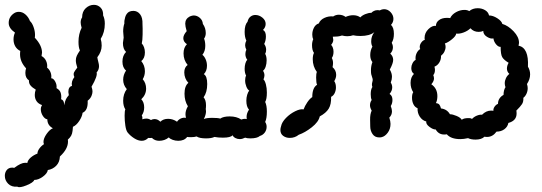

<svg xmlns="http://www.w3.org/2000/svg" viewBox="-25 -578 2243 795"><path d="M338 -161Q340 -121 317 -111Q315 -95 303 -77Q291 -59 277 -53Q277 -49 275.5 -36.5Q274 -24 269.5 -16Q265 -8 256 0Q261 35 223 70Q222 94 207.5 108.5Q193 123 173 126Q171 140 152.5 153.5Q134 167 117 167Q113 178 84.5 189.5Q56 201 47 195Q23 197 9 183Q-5 169 -5 150Q-5 136 3 126Q11 116 26 116Q31 116 34 117Q62 96 79 96Q85 96 88 97Q90 85 102 74.5Q114 64 130 58Q130 48 138 37Q146 26 157 19Q155 13 155 10Q155 -5 168 -23.5Q181 -42 194 -47Q171 -59 171 -84Q161 -85 152.5 -98Q144 -111 144 -126Q144 -135 149 -143Q134 -148 126.5 -159Q119 -170 119 -185Q119 -196 123 -207Q109 -215 101.5 -224Q94 -233 95 -245Q80 -255 80 -276Q80 -286 83 -295Q58 -322 58 -353Q58 -362 59 -367Q45 -374 38 -386.5Q31 -399 31 -415Q31 -430 37 -443Q11 -461 11 -483Q11 -508 33 -523Q42 -529 53 -529Q68 -529 80.5 -518Q93 -507 99 -491Q108 -483 114 -466Q120 -449 120 -434Q120 -425 119 -422Q149 -390 149 -360Q149 -356 147 -346Q160 -339 166 -325.5Q172 -312 170 -298Q180 -290 184.5 -278Q189 -266 187 -254Q196 -254 203.5 -240.5Q211 -227 209 -213Q222 -206 226 -194.5Q230 -183 228 -167Q241 -163 241 -142Q244 -159 248 -167Q252 -175 260 -184Q258 -194 258 -197Q258 -208 262 -214.5Q266 -221 273 -222Q269 -241 283 -259Q280 -265 280 -271Q280 -278 286.5 -286.5Q293 -295 295 -298Q289 -316 289 -328Q289 -338 293 -347Q297 -356 306 -369Q300 -381 300 -405Q300 -437 313 -463Q309 -477 309 -485Q309 -497 315 -506Q315 -530 330 -544Q345 -558 364 -558Q380 -558 391.5 -546.5Q403 -535 402 -514Q409 -500 409 -480Q409 -444 392 -417Q396 -404 396 -389Q396 -364 378 -341Q379 -333 382 -322Q385 -311 385 -304Q385 -289 375 -278Q380 -264 354 -219Q358 -207 358 -200Q358 -192 355 -184Q351 -171 338 -161Z M1080 -195Q1080 -167 1073 -156Q1080 -141 1080 -116Q1080 -88 1073 -73Q1079 -64 1079 -53Q1079 -40 1071.5 -29.5Q1064 -19 1051 -15Q1040 -5 1011 -5Q998 -5 990 -8Q978 -2 968 -2Q958 -2 949.5 -6.5Q941 -11 938 -18Q930 -8 898 -8Q878 -8 863 -11Q851 -5 828 -5Q801 -5 789 -13Q780 -10 766 -10Q755 -10 750 -11Q738 5 713 5Q701 5 690 1Q679 -3 674 -9Q657 5 634 5Q616 5 604 -7Q596 -6 589 -7Q577 5 562 5Q547 5 530.5 -5.5Q514 -16 503 -30Q497 -38 494 -58Q491 -78 491 -99Q491 -119 494 -125Q485 -139 485 -161Q485 -189 500 -209Q485 -226 485 -248Q485 -268 497 -286Q482 -298 482 -323Q482 -348 497 -363Q484 -375 484 -400Q484 -404 487 -422Q485 -442 485 -448Q485 -466 490 -481Q489 -493 493.5 -507.5Q498 -522 509 -529Q517 -533 527 -533Q544 -533 555 -519Q566 -505 565 -478Q566 -461 565.5 -435Q565 -409 562 -398Q568 -392 571.5 -382Q575 -372 575 -361Q575 -337 560 -325Q575 -307 575 -283Q575 -265 566 -250Q580 -234 580 -211Q580 -186 560 -167Q572 -155 572 -133Q572 -114 562 -100Q566 -93 564 -84Q573 -87 581 -87Q591 -87 600 -81Q607 -85 615 -85Q628 -85 639 -74Q651 -86 671 -86Q691 -86 708 -74Q714 -83 724 -87.5Q734 -92 745 -90Q743 -100 743 -105Q743 -121 753 -138Q739 -160 739 -190Q739 -222 755 -235Q747 -243 742.5 -254.5Q738 -266 738 -278Q738 -299 752 -309Q735 -329 735 -357Q735 -381 749 -395Q734 -405 734 -420Q734 -433 748 -449Q742 -469 742 -480Q742 -500 761 -510Q771 -514 777 -514Q791 -514 802.5 -504Q814 -494 815 -479Q827 -462 827 -441Q827 -428 820 -418Q825 -406 825 -388Q825 -366 813 -351Q821 -345 826.5 -332.5Q832 -320 832 -306Q832 -284 819 -271Q833 -263 833 -230Q833 -196 818 -175Q828 -164 828 -142Q828 -132 827 -127L828 -117Q828 -103 819 -85Q829 -90 854 -90Q877 -90 887 -87Q900 -96 926 -96Q955 -96 974 -83Q982 -86 989 -86Q994 -86 997 -85Q996 -88 996 -94Q996 -109 1006 -124Q995 -136 995 -161Q995 -174 998.5 -185.5Q1002 -197 1007 -203Q1000 -207 995 -219.5Q990 -232 990 -245Q990 -257 994 -265Q988 -276 988 -293Q988 -305 991 -315.5Q994 -326 999 -330Q991 -341 991 -354Q991 -364 995 -372Q990 -382 990 -391Q990 -400 995 -410Q988 -424 988 -446Q988 -475 1000 -488Q1003 -502 1012 -509Q1021 -516 1032 -516Q1048 -516 1061.5 -505Q1075 -494 1075 -479Q1075 -465 1064 -454Q1076 -448 1076 -427Q1076 -410 1069 -396Q1077 -385 1077 -372Q1077 -362 1073 -355Q1079 -345 1079 -328Q1079 -314 1075 -302Q1071 -290 1064 -285Q1070 -276 1070 -266Q1070 -259 1066 -249Q1072 -244 1076 -228.5Q1080 -213 1080 -195Z M1606 -438Q1606 -415 1597 -401Q1602 -391 1602 -383Q1602 -367 1591 -356Q1603 -345 1603 -330Q1603 -316 1589 -290Q1598 -275 1598 -260Q1598 -249 1593 -236Q1599 -227 1599 -216Q1599 -202 1588 -189Q1600 -182 1600 -164Q1600 -150 1593 -139Q1598 -126 1598 -117Q1598 -102 1587 -91Q1592 -76 1592 -65Q1592 -44 1580.5 -28.5Q1569 -13 1555 -10Q1552 -9 1545 -9Q1527 -9 1517.5 -23Q1508 -37 1508 -55Q1508 -59 1507.5 -82Q1507 -105 1514 -120Q1507 -132 1507 -142Q1507 -154 1514 -164Q1510 -172 1510 -188Q1510 -208 1517 -218Q1515 -222 1515 -228Q1515 -233 1517 -239.5Q1519 -246 1518 -251L1512 -271Q1511 -277 1511 -287Q1511 -305 1517 -321Q1508 -332 1508 -350Q1508 -369 1517 -385Q1512 -394 1512 -407Q1512 -428 1525 -445Q1506 -429 1467 -429Q1450 -429 1437 -432Q1426 -428 1413 -428Q1403 -428 1391 -431Q1382 -428 1373.5 -427Q1365 -426 1353 -426Q1355 -416 1355 -413Q1355 -403 1346 -392Q1350 -389 1353 -381Q1356 -373 1356 -364Q1356 -348 1349 -338Q1354 -328 1354 -317Q1354 -310 1352 -300Q1367 -287 1367 -268Q1367 -255 1359 -242Q1366 -232 1366 -216Q1366 -204 1361 -193Q1356 -182 1346 -177Q1347 -146 1336 -128Q1325 -110 1299 -96Q1294 -73 1266 -51Q1238 -29 1212 -20Q1196 -7 1175 -7Q1159 -7 1147.5 -15.5Q1136 -24 1136 -40Q1136 -47 1139 -56Q1142 -72 1159 -89.5Q1176 -107 1197.5 -117.5Q1219 -128 1232 -125Q1237 -139 1247.5 -154.5Q1258 -170 1268 -176Q1268 -215 1288 -227Q1284 -234 1284 -257Q1284 -273 1287 -280Q1270 -303 1270 -333Q1270 -349 1275 -359Q1267 -370 1267 -391Q1267 -404 1272 -416Q1268 -423 1268 -435Q1268 -450 1275 -463.5Q1282 -477 1295 -481Q1301 -496 1318.5 -504Q1336 -512 1355 -510Q1365 -517 1378 -517Q1394 -517 1406 -508Q1422 -515 1437 -515Q1455 -515 1467 -506Q1474 -514 1487.5 -519.5Q1501 -525 1513 -525Q1516 -529 1523 -532.5Q1530 -536 1538 -536Q1544 -536 1547 -535Q1557 -540 1565 -540Q1581 -540 1592.5 -527.5Q1604 -515 1604 -500Q1604 -486 1594 -475Q1606 -464 1606 -438Z M1944 0Q1925 0 1913 -6Q1895 -2 1881 -2Q1842 -2 1825 -22Q1821 -21 1814 -21Q1791 -21 1779 -42Q1769 -41 1753.5 -52.5Q1738 -64 1740 -75Q1724 -79 1713.5 -94.5Q1703 -110 1704 -130Q1693 -134 1687 -146Q1681 -158 1681 -173Q1681 -189 1686 -196Q1675 -213 1675 -235Q1675 -258 1689 -272Q1678 -280 1678 -296Q1678 -306 1683 -316Q1688 -326 1696 -330Q1694 -344 1699.5 -356.5Q1705 -369 1715 -375Q1713 -378 1713 -384Q1713 -393 1719.5 -402Q1726 -411 1734 -413Q1733 -416 1733 -421Q1733 -442 1749 -457.5Q1765 -473 1780 -471Q1780 -485 1792.5 -494.5Q1805 -504 1825 -504Q1834 -504 1839 -503Q1846 -518 1863 -527.5Q1880 -537 1898 -537Q1910 -537 1918 -532Q1932 -544 1953 -544Q1970 -544 1983.5 -536Q1997 -528 2000 -514Q2016 -514 2034 -502.5Q2052 -491 2055 -479Q2079 -472 2101.5 -448.5Q2124 -425 2124 -401Q2124 -397 2122 -389Q2165 -380 2161 -302Q2170 -287 2170 -270Q2170 -250 2157 -230Q2160 -221 2160 -213Q2160 -201 2155 -190Q2150 -179 2142 -173Q2143 -157 2136.5 -147Q2130 -137 2113 -120Q2114 -116 2114 -108Q2114 -78 2080 -69Q2077 -53 2063.5 -43Q2050 -33 2031 -33Q2015 -11 1992 -11Q1985 -11 1981 -12Q1969 0 1944 0ZM1914 -89Q1928 -89 1929 -85Q1937 -94 1949 -99Q1961 -104 1971 -103Q1988 -120 2008 -120Q2015 -120 2018 -119Q2017 -128 2023 -136.5Q2029 -145 2037 -148Q2037 -161 2043.5 -170.5Q2050 -180 2060 -185Q2060 -205 2068 -217Q2065 -225 2065 -233Q2065 -244 2070 -254.5Q2075 -265 2084 -272Q2074 -281 2074 -294Q2074 -306 2081 -318Q2061 -330 2054.5 -341.5Q2048 -353 2048 -384Q2039 -383 2029.5 -394Q2020 -405 2018 -419Q2007 -416 1991.5 -425.5Q1976 -435 1976 -450Q1968 -446 1957 -446Q1936 -446 1923 -461Q1912 -450 1894.5 -443.5Q1877 -437 1864 -439Q1863 -429 1846.5 -415.5Q1830 -402 1817 -398Q1820 -392 1820 -384Q1820 -374 1815 -364Q1810 -354 1801 -347Q1802 -333 1794.5 -320Q1787 -307 1774 -302Q1776 -294 1776 -289Q1776 -275 1769 -267Q1772 -260 1772 -253Q1772 -242 1761 -229Q1786 -212 1786 -180Q1786 -163 1780 -151Q1790 -150 1794 -145Q1798 -140 1801 -129Q1826 -126 1838 -105Q1849 -105 1865.5 -98Q1882 -91 1887 -82Q1895 -89 1914 -89Z"/></svg>

Font: Pangolin
Style: Regular
Weight: 400
Designer: Kevin Burke
Foundry: Google, Inc.
Version: Version 1.101